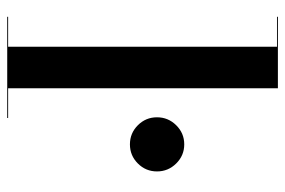

<svg xmlns="http://www.w3.org/2000/svg" viewBox="-149 -641 790 532"><g transform="rotate(90 246.0 -375.0)"><path d="M305 -415Q305 -446 327 -468.2Q349 -490.5 380 -490.5Q411 -490.5 433 -468.2Q455 -446 455 -415Q455 -384 433 -362Q411 -340 380 -340Q349 -340 327 -362Q305 -384 305 -415ZM26.5 -2.5H109.5V-747.5H26.5V-750H224.5V-2.5H307V0H26.5Z"/></g></svg>

Font: Bodoni* 72pt Medium
Style: Regular
Weight: 500
Version: Version 2.3